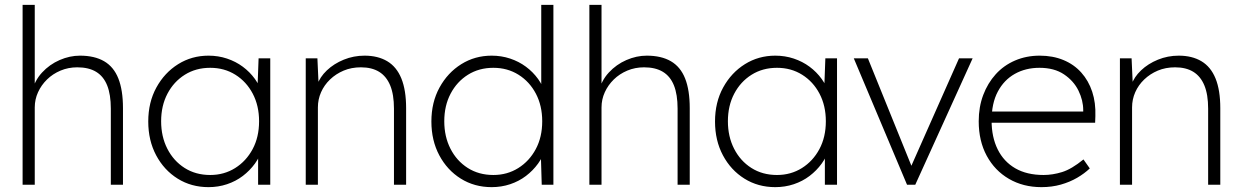

<svg xmlns="http://www.w3.org/2000/svg" viewBox="-20 -760 5113 790"><path d="M73 -740H123V-400L111 -381Q122 -428 153 -461.5Q184 -495 225.5 -513Q267 -531 309 -531Q369 -531 408.5 -508Q448 -485 467 -437Q486 -389 486 -315V0H436V-313Q436 -371 421 -408.5Q406 -446 375.5 -464.5Q345 -483 298 -483Q261 -483 229 -469.5Q197 -456 173.5 -433Q150 -410 136.5 -380.5Q123 -351 123 -318V0H98Q97 0 91.5 0Q86 0 73 0Z M590 -260Q590 -339 623.5 -400Q657 -461 713 -496Q769 -531 838 -531Q878 -531 914 -519Q950 -507 979 -485.5Q1008 -464 1029 -435Q1050 -406 1059 -372L1039 -385L1044 -520H1092V0H1042V-130L1059 -149Q1050 -116 1029 -87Q1008 -58 979 -36Q950 -14 914 -2Q878 10 838 10Q767 10 711 -25Q655 -60 622.5 -121Q590 -182 590 -260ZM1046 -261Q1046 -325 1020 -374.5Q994 -424 948.5 -452.5Q903 -481 845 -481Q786 -481 740.5 -452.5Q695 -424 669 -374.5Q643 -325 643 -261Q643 -198 668.5 -148Q694 -98 739.5 -69Q785 -40 845 -40Q902 -40 947.5 -68.5Q993 -97 1019.5 -146.5Q1046 -196 1046 -261Z M1238 -520H1286L1291 -410H1285Q1296 -443 1325 -470.5Q1354 -498 1394.5 -514.5Q1435 -531 1480 -531Q1535 -531 1573.5 -508Q1612 -485 1631.5 -437Q1651 -389 1651 -315V0H1601V-313Q1601 -371 1585.5 -408.5Q1570 -446 1540 -464.5Q1510 -483 1465 -483Q1426 -483 1394 -469.5Q1362 -456 1338 -433Q1314 -410 1301 -380.5Q1288 -351 1288 -318V0H1263Q1262 0 1256.5 0Q1251 0 1238 0Z M1755 -260Q1755 -339 1788.5 -400Q1822 -461 1878 -496Q1934 -531 2003 -531Q2043 -531 2079 -519Q2115 -507 2144 -485.5Q2173 -464 2194 -435Q2215 -406 2224 -372L2207 -389V-740H2257V0H2209L2205 -135L2224 -149Q2215 -116 2194 -87Q2173 -58 2144 -36Q2115 -14 2079 -2Q2043 10 2003 10Q1932 10 1876 -25Q1820 -60 1787.5 -121Q1755 -182 1755 -260ZM2211 -261Q2211 -325 2185 -374.5Q2159 -424 2113.5 -452.5Q2068 -481 2010 -481Q1951 -481 1905.5 -452.5Q1860 -424 1834 -374.5Q1808 -325 1808 -261Q1808 -198 1833.5 -148Q1859 -98 1904.5 -69Q1950 -40 2010 -40Q2067 -40 2112.5 -68.5Q2158 -97 2184.5 -146.5Q2211 -196 2211 -261Z M2405 -740H2455V-400L2443 -381Q2454 -428 2485 -461.5Q2516 -495 2557.5 -513Q2599 -531 2641 -531Q2701 -531 2740.5 -508Q2780 -485 2799 -437Q2818 -389 2818 -315V0H2768V-313Q2768 -371 2753 -408.5Q2738 -446 2707.5 -464.5Q2677 -483 2630 -483Q2593 -483 2561 -469.5Q2529 -456 2505.5 -433Q2482 -410 2468.5 -380.5Q2455 -351 2455 -318V0H2430Q2429 0 2423.5 0Q2418 0 2405 0Z M2922 -260Q2922 -339 2955.5 -400Q2989 -461 3045 -496Q3101 -531 3170 -531Q3210 -531 3246 -519Q3282 -507 3311 -485.5Q3340 -464 3361 -435Q3382 -406 3391 -372L3371 -385L3376 -520H3424V0H3374V-130L3391 -149Q3382 -116 3361 -87Q3340 -58 3311 -36Q3282 -14 3246 -2Q3210 10 3170 10Q3099 10 3043 -25Q2987 -60 2954.5 -121Q2922 -182 2922 -260ZM3378 -261Q3378 -325 3352 -374.5Q3326 -424 3280.5 -452.5Q3235 -481 3177 -481Q3118 -481 3072.5 -452.5Q3027 -424 3001 -374.5Q2975 -325 2975 -261Q2975 -198 3000.5 -148Q3026 -98 3071.5 -69Q3117 -40 3177 -40Q3234 -40 3279.5 -68.5Q3325 -97 3351.5 -146.5Q3378 -196 3378 -261Z M3712 0 3493 -520H3551L3730 -78L3926 -520H3982L3746 0Z M4007 -261Q4007 -320 4025.5 -369Q4044 -418 4077 -454.5Q4110 -491 4156.5 -511Q4203 -531 4258 -531Q4312 -531 4355.5 -513Q4399 -495 4429 -461.5Q4459 -428 4474 -382.5Q4489 -337 4487 -282L4486 -255H4044V-301H4459L4437 -283V-307Q4437 -347 4417.5 -387Q4398 -427 4358 -454Q4318 -481 4257 -481Q4200 -481 4155.5 -456Q4111 -431 4085.5 -383Q4060 -335 4060 -264Q4060 -196 4085 -145.5Q4110 -95 4157.5 -67.5Q4205 -40 4274 -40Q4311 -40 4350 -52Q4389 -64 4438 -104L4464 -67Q4442 -46 4412 -28.5Q4382 -11 4345 -0.5Q4308 10 4265 10Q4190 10 4131.5 -24Q4073 -58 4040 -119Q4007 -180 4007 -261Z M4588 -520H4636L4641 -410H4635Q4646 -443 4675 -470.5Q4704 -498 4744.5 -514.5Q4785 -531 4830 -531Q4885 -531 4923.5 -508Q4962 -485 4981.5 -437Q5001 -389 5001 -315V0H4951V-313Q4951 -371 4935.5 -408.5Q4920 -446 4890 -464.5Q4860 -483 4815 -483Q4776 -483 4744 -469.5Q4712 -456 4688 -433Q4664 -410 4651 -380.5Q4638 -351 4638 -318V0H4613Q4612 0 4606.5 0Q4601 0 4588 0Z"/></svg>

Font: Mach ExtraLight
Style: Regular
Weight: 250
Version: Version 1.002